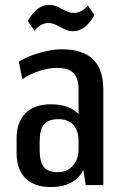

<svg xmlns="http://www.w3.org/2000/svg" viewBox="-20 -747 499 775"><path d="M297 -183V-386Q297 -432 276.5 -452.5Q256 -473 211 -473Q176 -473 138 -460.5Q100 -448 70 -427L56 -498Q80 -513 110 -524Q140 -535 171 -541.5Q202 -548 230 -548Q314 -548 355.5 -507.5Q397 -467 397 -386V0H326ZM184 8Q119 8 83 -27.5Q47 -63 47 -129V-189Q47 -254 83 -290Q119 -326 185 -326Q255 -326 292.5 -291Q330 -256 330 -191V-130Q330 -63 292 -27.5Q254 8 184 8ZM214 -52Q251 -52 274 -78Q297 -104 297 -145V-175Q297 -220 276 -243Q255 -266 216 -266Q175 -266 157.5 -245Q140 -224 140 -174V-143Q140 -94 157 -73Q174 -52 214 -52ZM92 -662Q110 -694 131.5 -710.5Q153 -727 178 -727Q198 -727 214 -719Q230 -711 246 -703Q262 -695 278 -695Q293 -695 307 -702Q321 -709 335 -725L361 -686Q343 -654 321.5 -637.5Q300 -621 276 -621Q256 -621 239.5 -629.5Q223 -638 207.5 -646Q192 -654 175 -654Q160 -654 146 -646.5Q132 -639 119 -623Z"/></svg>

Font: Pathway Extreme Condensed Medium
Style: Regular
Weight: 500
Width: 3
Version: Version 1.001;gftools[0.9.26]